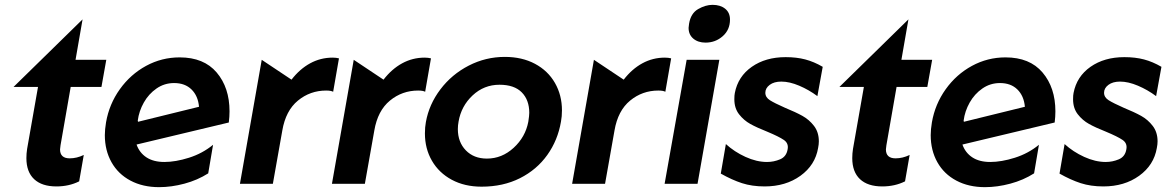

<svg xmlns="http://www.w3.org/2000/svg" viewBox="-20 -759 4850 793"><path d="M89 -106Q89 -49 121 -19Q153 11 213 11Q265 11 307 -10L326 -119Q297 -105 268 -105Q228 -105 228 -142Q228 -147 230 -159L272 -400H399L419 -512H292L321 -679L36 -400H137L92 -144Q89 -125 89 -106Z M659 -90Q614 -90 585 -109Q556 -128 544 -162L925 -253Q928 -277 928 -299Q928 -397 875 -459.5Q822 -522 722 -522Q648 -522 583.5 -487Q519 -452 475 -390.5Q431 -329 418 -254Q413 -224 413 -201Q413 -138 440.5 -89Q468 -40 519 -13Q570 14 637 14Q688 14 742 -0.5Q796 -15 840 -43L860 -161Q816 -125 760.5 -107.5Q705 -90 659 -90ZM699 -416Q744 -416 771 -389.5Q798 -363 802 -318L550 -256L549 -261Q554 -300 574 -335.5Q594 -371 626.5 -393.5Q659 -416 699 -416Z M1354 -521Q1304 -521 1261 -497.5Q1218 -474 1184 -430L1061 -512L971 0H1107L1146 -220Q1160 -302 1210.5 -343.5Q1261 -385 1327 -385Q1347 -385 1356 -380L1380 -518Q1368 -521 1354 -521Z M1734 -521Q1684 -521 1641 -497.5Q1598 -474 1564 -430L1441 -512L1351 0H1487L1526 -220Q1540 -302 1590.5 -343.5Q1641 -385 1707 -385Q1727 -385 1736 -380L1760 -518Q1748 -521 1734 -521Z M2297 -257Q2301 -278 2301 -303Q2301 -366 2272 -416.5Q2243 -467 2189.5 -495.5Q2136 -524 2065 -524Q1986 -524 1916 -488Q1846 -452 1799 -390Q1752 -328 1739 -255Q1735 -234 1735 -208Q1735 -145 1764 -95Q1793 -45 1846 -16.5Q1899 12 1969 12Q2058 12 2127.5 -23Q2197 -58 2240.5 -119Q2284 -180 2297 -257ZM2166 -293Q2166 -282 2162 -256Q2150 -193 2101.5 -148.5Q2053 -104 1991 -104Q1937 -104 1904 -138Q1871 -172 1871 -226Q1871 -241 1874 -257Q1885 -321 1932 -365Q1979 -409 2043 -409Q2104 -409 2135 -377.5Q2166 -346 2166 -293Z M2726 -521Q2676 -521 2633 -497.5Q2590 -474 2556 -430L2433 -512L2343 0H2479L2518 -220Q2532 -302 2582.5 -343.5Q2633 -385 2699 -385Q2719 -385 2728 -380L2752 -518Q2740 -521 2726 -521Z M2951 -512H2816L2725 0H2861ZM2826 -661Q2824 -649 2824 -644Q2824 -616 2843.5 -599.5Q2863 -583 2894 -583Q2935 -583 2965 -609.5Q2995 -636 2995 -678Q2995 -707 2975 -723Q2955 -739 2923 -739Q2894 -739 2863.5 -721.5Q2833 -704 2826 -661Z M3148 -90Q3105 -90 3059 -111Q3013 -132 2978 -164L2957 -42Q3003 -16 3044.5 -2.5Q3086 11 3138 11Q3225 11 3286 -33Q3347 -77 3359 -148Q3362 -163 3362 -175Q3362 -213 3342 -239Q3322 -265 3294 -280.5Q3266 -296 3222 -314Q3179 -333 3160 -345Q3141 -357 3141 -376Q3141 -395 3159 -408.5Q3177 -422 3207 -422Q3241 -422 3281 -405Q3321 -388 3356 -362L3378 -483Q3342 -504 3306 -513.5Q3270 -523 3225 -523Q3142 -523 3085 -483Q3028 -443 3015 -375Q3013 -366 3013 -349Q3013 -312 3032.5 -287Q3052 -262 3079 -247Q3106 -232 3149 -215Q3197 -195 3217.5 -181Q3238 -167 3233 -142Q3228 -112 3202 -101Q3176 -90 3148 -90Z M3500 -106Q3500 -49 3532 -19Q3564 11 3624 11Q3676 11 3718 -10L3737 -119Q3708 -105 3679 -105Q3639 -105 3639 -142Q3639 -147 3641 -159L3683 -400H3810L3830 -512H3703L3732 -679L3447 -400H3548L3503 -144Q3500 -125 3500 -106Z M4070 -90Q4025 -90 3996 -109Q3967 -128 3955 -162L4336 -253Q4339 -277 4339 -299Q4339 -397 4286 -459.5Q4233 -522 4133 -522Q4059 -522 3994.5 -487Q3930 -452 3886 -390.5Q3842 -329 3829 -254Q3824 -224 3824 -201Q3824 -138 3851.5 -89Q3879 -40 3930 -13Q3981 14 4048 14Q4099 14 4153 -0.5Q4207 -15 4251 -43L4271 -161Q4227 -125 4171.5 -107.5Q4116 -90 4070 -90ZM4110 -416Q4155 -416 4182 -389.5Q4209 -363 4213 -318L3961 -256L3960 -261Q3965 -300 3985 -335.5Q4005 -371 4037.5 -393.5Q4070 -416 4110 -416Z M4547 -90Q4504 -90 4458 -111Q4412 -132 4377 -164L4356 -42Q4402 -16 4443.5 -2.5Q4485 11 4537 11Q4624 11 4685 -33Q4746 -77 4758 -148Q4761 -163 4761 -175Q4761 -213 4741 -239Q4721 -265 4693 -280.5Q4665 -296 4621 -314Q4578 -333 4559 -345Q4540 -357 4540 -376Q4540 -395 4558 -408.5Q4576 -422 4606 -422Q4640 -422 4680 -405Q4720 -388 4755 -362L4777 -483Q4741 -504 4705 -513.5Q4669 -523 4624 -523Q4541 -523 4484 -483Q4427 -443 4414 -375Q4412 -366 4412 -349Q4412 -312 4431.5 -287Q4451 -262 4478 -247Q4505 -232 4548 -215Q4596 -195 4616.5 -181Q4637 -167 4632 -142Q4627 -112 4601 -101Q4575 -90 4547 -90Z"/></svg>

Font: Geom SemiBold
Style: Bold Italic
Weight: 600
Italic angle: -10°
Version: Version 1.102